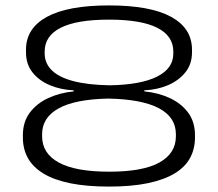

<svg xmlns="http://www.w3.org/2000/svg" viewBox="-20 -673 805 709"><path d="M382.5 16Q300 16 239.8 3.8Q179.5 -8.5 140.8 -32Q102 -55.5 83.2 -89Q64.5 -122.5 64.5 -165V-173.5Q64.5 -223 90 -257Q115.5 -291 158 -310.8Q200.5 -330.5 252 -335.5V-339.5Q205 -341.5 165 -358Q125 -374.5 100.5 -405Q76 -435.5 76 -480V-489.5Q76 -568.5 153.2 -610.8Q230.5 -653 382.5 -653Q535 -653 612 -610.8Q689 -568.5 689 -489.5V-480Q689 -436 664.2 -405.5Q639.5 -375 599.8 -358.2Q560 -341.5 513 -339.5V-335.5Q565 -330.5 607.2 -310.8Q649.5 -291 674.8 -257Q700 -223 700 -173.5V-165Q700 -123.5 682 -90Q664 -56.5 625.5 -33Q587 -9.5 527 3.2Q467 16 382.5 16ZM383.5 -39Q508 -39 568.8 -73Q629.5 -107 629.5 -169.5V-177.5Q629.5 -240 567 -273.2Q504.5 -306.5 380 -309Q257.5 -306.5 196.5 -272.8Q135.5 -239 135.5 -177.5V-169.5Q135.5 -106.5 197 -72.8Q258.5 -39 383.5 -39ZM385 -358Q500.5 -360 560.2 -390.2Q620 -420.5 620 -475V-482.5Q620 -540.5 560.5 -570.5Q501 -600.5 382.5 -600.5Q263.5 -600.5 204.2 -570.5Q145 -540.5 145 -483V-475.5Q145 -439.5 171.2 -413.5Q197.5 -387.5 250.8 -373.5Q304 -359.5 385 -358Z"/></svg>

Font: Anek Latin Expanded Light
Style: Regular
Weight: 300
Width: 7
Designer: Yesha Goshar
Foundry: Ek Type
Version: Version 1.003